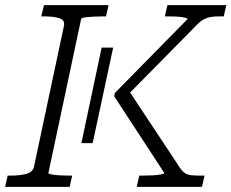

<svg xmlns="http://www.w3.org/2000/svg" viewBox="-39 -730 904 750"><path d="M279 -171 358 -544H403L323 -171ZM-19 0 -9 -44H2Q39 -44 64.5 -51Q90 -58 94 -80L211 -630Q215 -652 192.5 -659Q170 -666 133 -666H122L133 -710H385L375 -666H366Q347 -666 327 -665Q307 -664 293 -662Q279 -660 278 -656L150 -54Q150 -51 163 -48.5Q176 -46 196 -45Q216 -44 234 -44H243L233 0ZM495 0 505 -44H517Q537 -44 556.5 -45Q576 -46 589.5 -48.5Q603 -51 603 -54L407 -354L410 -367L693 -655Q694 -658 687 -660Q680 -662 669 -663.5Q658 -665 643.5 -665.5Q629 -666 614 -666H605L615 -710H845L835 -666H817Q800 -666 786 -664Q772 -662 759 -655.5Q746 -649 734 -637L453 -352L455 -390L665 -73Q674 -60 684 -53.5Q694 -47 709 -45.5Q724 -44 745 -44H760L750 0Z"/></svg>

Font: Roboto Serif ExtraLight
Style: Italic
Weight: 250
Italic angle: -10°
Designer: Greg Gazdowicz
Foundry: Commercial Type
Version: Version 1.008